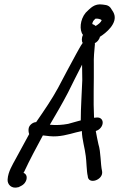

<svg xmlns="http://www.w3.org/2000/svg" viewBox="-20 -831 547 882"><path d="M407 -730V-732C407 -733 412 -739 418 -745C427 -747 444 -743 447 -738C443 -728 433 -720 420 -712H419C415 -716 411 -718 405 -720C403 -727 404 -725 407 -730ZM360 -634C349 -619 341 -602 331 -585C303 -534 275 -481 246 -426C219 -376 182 -322 146 -270C132 -270 115 -257 112 -243C110 -233 111 -224 114 -215C94 -179 72 -138 52 -101C38 -75 17 -42 15 -7C13 16 33 38 64 29H65L75 24C106 10 112 -28 88 -37C88 -39 91 -40 91 -42C117 -98 148 -155 177 -209C196 -207 218 -203 242 -205C285 -208 320 -222 356 -229C357 -189 370 -150 374 -114C377 -96 378 -41 383 -23C384 20 456 -4 449 -44C441 -80 444 -131 432 -169C428 -186 424 -208 420 -229C433 -233 447 -244 451 -261C455 -278 444 -294 422 -291L412 -290C408 -367 412 -456 411 -534C410 -565 413 -598 416 -628V-629L415 -630C415 -631 417 -632 416 -633C425 -637 436 -648 439 -662C465 -678 523 -724 503 -770C501 -775 499 -778 495 -784C485 -802 477 -808 452 -810C413 -816 395 -793 374 -773C347 -741 344 -692 361 -671C355 -659 354 -641 360 -634ZM292 -405C314 -449 334 -490 357 -534C357 -512 358 -490 358 -463C356 -404 351 -339 351 -278C348 -277 340 -275 336 -274L293 -262C266 -257 238 -255 209 -258C236 -304 266 -355 292 -405Z"/></svg>

Font: Stray Cat
Style: ExBdCnObl
Weight: 800
Version: Version 1.0